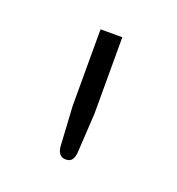

<svg xmlns="http://www.w3.org/2000/svg" viewBox="-61 -760 318 344"><g transform="rotate(20 98.0 -588.0)"><path d="M118.5 -707.5V-561.5L114 -485Q113 -476.5 109.5 -471.8Q106 -467 97.5 -467Q90.5 -467 86.5 -471.8Q82.5 -476.5 81.5 -485L77 -561.5V-707.5Z"/></g></svg>

Font: LatoLatin Light
Style: Regular
Weight: 300
Designer: Lukasz Dziedzic with Adam Twardoch and Botio Nikoltchev
Foundry: tyPoland Lukasz Dziedzic
Version: Version 2.015; 2015-08-06; http://www.latofonts.com/